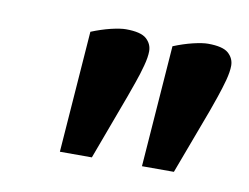

<svg xmlns="http://www.w3.org/2000/svg" viewBox="-40 -773 433 334"><g transform="rotate(10 176.0 -606.0)"><path d="M227.7 -491.1 243.7 -705.8Q261.3 -713 277.9 -717Q294.4 -720.9 304 -720.9Q330.2 -720.9 340.2 -712Q350.2 -703 350.2 -690.1Q350.2 -679.6 346.1 -664.1Q341.9 -648.7 336.5 -633Q331.1 -617.4 327.3 -606.8L284.1 -491.1ZM82.7 -491.1 98.7 -705.8Q116.4 -713 132.9 -717Q149.5 -720.9 159 -720.9Q185.3 -720.9 195.3 -712Q205.3 -703 205.3 -690.1Q205.3 -679.6 201.1 -664.1Q197 -648.7 191.4 -633Q185.9 -617.4 182.1 -606.8L139.2 -491.1Z"/></g></svg>

Font: Faustina Light
Style: Italic
Weight: 300
Italic angle: -8°
Designer: Alfonso Garcia
Foundry: http://www.omnibus-type.com
Version: Version 1.200